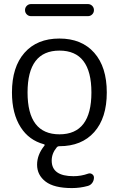

<svg xmlns="http://www.w3.org/2000/svg" viewBox="-20 -746 596 963"><path d="M340.8 197.3Q251 197.3 208.5 164.6Q166 131.8 166 80.1Q166 30.3 202.1 -14.6Q207 -20.5 200.2 -22.5Q125 -43 84 -107.4Q40 -175.8 40 -282.2Q40 -410.2 103 -481.4Q166 -552.7 277.8 -552.7Q389.6 -552.7 452.6 -481.4Q515.6 -410.2 515.6 -282.2Q515.6 -154.3 452.6 -83.5Q389.6 -12.7 278.3 -12.7H277.3Q269.5 -12.7 264.6 -6.8Q239.3 23.4 239.3 59.6Q239.3 137.7 348.6 137.7Q386.7 137.7 421.9 125Q432.6 121.1 441.9 127.4Q451.2 133.8 451.2 144.5Q451.2 159.2 442.9 170.9Q434.6 182.6 420.9 186.5Q381.8 197.3 340.8 197.3ZM135.7 -665Q123 -665 114.3 -673.8Q105.5 -682.6 105.5 -695.3Q105.5 -708 114.3 -716.8Q123 -725.6 135.7 -725.6H420.9Q433.6 -725.6 442.4 -716.8Q451.2 -708 451.2 -695.3Q451.2 -682.6 442.4 -673.8Q433.6 -665 420.9 -665ZM118.2 -282.2Q118.2 -72.3 278.3 -72.3Q438.5 -72.3 438.5 -282.2Q438.5 -492.2 278.3 -492.2Q118.2 -492.2 118.2 -282.2Z"/></svg>

Font: Gen Jyuu Gothic P Normal
Style: Regular
Weight: 300
Designer: [Source Han Sans]
Ryoko NISHIZUKA  (kana & ideographs); Paul D. Hunt (Latin, Greek & Cyrillic); Wenlong ZHANG  (bopomofo
Version: Version 1.002.20150607